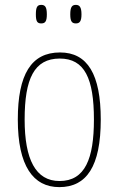

<svg xmlns="http://www.w3.org/2000/svg" viewBox="-20 -757 486 787"><path d="M291 -661C306 -661 314 -669 314 -698C314 -728 306 -737 291 -737C275 -737 268 -728 268 -698C268 -669 275 -661 291 -661ZM149 -661C165 -661 172 -669 172 -698C172 -728 165 -737 149 -737C133 -737 127 -728 127 -698C127 -669 133 -661 149 -661ZM223 10C335 10 393 -75 393 -267C393 -452 339 -542 226 -542C108 -542 53 -452 53 -267C53 -77 116 10 223 10ZM224 -15C126 -15 81 -104 81 -267C81 -434 120 -517 225 -517C327 -517 365 -435 365 -267C365 -107 329 -15 224 -15Z"/></svg>

Font: Noto Serif Hebrew Condensed Thin
Style: Regular
Weight: 100
Width: 3
Designer: Monotype Design Team
Foundry: Monotype Imaging Inc.
Version: Version 2.004